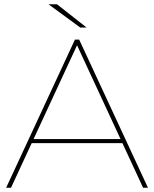

<svg xmlns="http://www.w3.org/2000/svg" viewBox="-20 -887 728 907"><path d="M9 0 334 -700H354L679 0H656L339 -684H349L32 0ZM116 -211 126 -230H561L571 -211ZM359 -757 209 -867H249L389 -757Z"/></svg>

Font: Montserrat Thin
Style: Regular
Weight: 100
Designer: Julieta Ulanovsky
Foundry: Julieta Ulanovsky
Version: Version 9.000